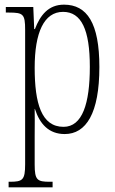

<svg xmlns="http://www.w3.org/2000/svg" viewBox="-20 -566 494 825"><path d="M17 239H206V215H194C140 215 129 208 129 141V18C129 -30 130 -72 129 -98H130C151 -33 190 10 258 10C350 10 407 -79 407 -278C407 -467 354 -546 255 -546C188 -546 153 -501 130 -441H127L123 -536H5V-512H19C80 -512 88 -505 88 -438V140C88 208 77 215 22 215H17ZM253 -21C158 -21 129 -122 129 -275C129 -426 169 -515 251 -515C330 -515 366 -438 366 -279C366 -121 334 -21 253 -21Z"/></svg>

Font: Noto Serif Devanagari ExtraCondensed ExtraLight
Style: Regular
Weight: 200
Width: 2
Designer: Universal Thirst, Indian Type Foundry and the Monotype Design Team
Foundry: Monotype Imaging Inc.
Version: Version 2.004